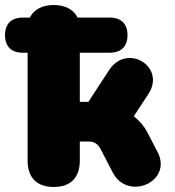

<svg xmlns="http://www.w3.org/2000/svg" viewBox="-56 -735 698 765"><path d="M158 10C225 10 262 -27 262 -95V-171H298C319 -171 334 -163 347 -137L393 -48C453 68 633 -11 572 -129L531 -208C519 -231 500 -254 477 -272L535 -360C607 -469 450 -565 379 -456L296 -329H262V-525H381C427 -525 452 -550 452 -595C452 -640 427 -665 381 -665H253C238 -696 205 -715 158 -715C111 -715 78 -696 63 -665H35C-11 -665 -36 -640 -36 -595C-36 -550 -11 -525 35 -525H54V-95C54 -27 91 10 158 10Z"/></svg>

Font: SN Pro Black
Style: Regular
Weight: 900
Designer: Tobias Whetton
Foundry: Supernotes
Version: Version 1.001;Glyphs 3.2 (3249)